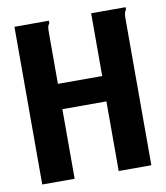

<svg xmlns="http://www.w3.org/2000/svg" viewBox="-73 -685 647 747"><g transform="rotate(-10 250.0 -311.5)"><path d="M34 -623H161H170V-613Q165 -607 163.5 -600Q162 -593 162 -576V-375H337V-623H464H473V-613Q468 -607 466.5 -600Q465 -593 465 -576V0H336V-275H162V0H34Z"/></g></svg>

Font: Inconsolata ExtraBold
Style: Regular
Weight: 800
Designer: Raph Levien, Cyreal, Brenton Simpson
Foundry: Raph Levien, Cyreal, Google
Version: Version 3.001